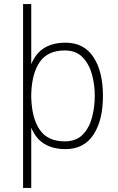

<svg xmlns="http://www.w3.org/2000/svg" viewBox="-20 -720 577 940"><path d="M93 200V-700H133V-406Q156 -461 198 -486Q240 -511 301 -511Q391 -511 437.5 -440.5Q484 -370 484 -251V-250Q484 -131 437.5 -60.5Q391 10 301 10Q240 10 198 -15Q156 -40 133 -95V200ZM297 -473Q214 -473 175 -417Q136 -361 133 -260V-242Q136 -140 175 -84Q214 -28 297 -28Q353 -28 385 -61Q417 -94 430.5 -145Q444 -196 444 -251Q444 -306 430 -356.5Q416 -407 384 -440Q352 -473 297 -473Z"/></svg>

Font: Haskoy ExtraLight
Style: Regular
Weight: 200
Designer: Ertekin Erdin
Foundry: Ertekin Erdin
Version: Version 2.000; ttfautohint (v1.8.4.7-5d5b)